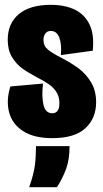

<svg xmlns="http://www.w3.org/2000/svg" viewBox="-20 -560 426 795"><path d="M23 -202 158 -214Q152 -161 160 -126Q168 -91 197 -91Q211 -91 218.5 -101.5Q226 -112 226 -133Q226 -160 213.5 -179Q201 -198 182.5 -211Q164 -224 131 -241Q95 -260 71 -277.5Q47 -295 29.5 -324Q12 -353 12 -395Q12 -463 58 -501.5Q104 -540 190 -540Q248 -540 289 -520.5Q330 -501 350.5 -459Q371 -417 364 -350L232 -332Q236 -377 225.5 -404.5Q215 -432 190 -432Q176 -432 168 -421.5Q160 -411 160 -395Q160 -370 178 -355Q196 -340 235 -320Q276 -299 306.5 -276Q337 -253 357.5 -218.5Q378 -184 378 -137Q378 -70 333.5 -29Q289 12 197 12Q120 12 75 -17.5Q30 -47 17.5 -96Q5 -145 23 -202ZM129 45H268Q268 100 254 138.5Q240 177 216 215H101Q120 160 124.5 124Q129 88 129 45Z"/></svg>

Font: Bricolage Grotesque 96pt Condensed ExBd
Style: Regular
Weight: 800
Width: 3
Designer: Mathieu Triay
Foundry: Atelier Triay
Version: Version 1.001;Glyphs 3.2 (3207)